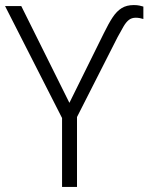

<svg xmlns="http://www.w3.org/2000/svg" viewBox="-20 -738 589 758"><path d="M225 0V-272L0 -714H64L254 -332L390 -607Q409 -646 425 -670Q441 -694 460.5 -706Q480 -718 508 -718Q521 -718 530.5 -716Q540 -714 546 -712V-663Q540 -665 532 -666.5Q524 -668 516 -668Q500 -668 489 -659.5Q478 -651 468 -634Q458 -617 444 -591L284 -276V0Z"/></svg>

Font: Noto Sans Display Light
Style: Regular
Weight: 300
Designer: Monotype Design Team
Foundry: Monotype Imaging Inc.
Version: Version 2.003